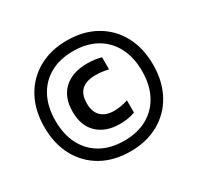

<svg xmlns="http://www.w3.org/2000/svg" viewBox="-160 -941 1177 1143"><g transform="rotate(-30 428.0 -370.0)"><path d="M428 11Q315.5 11 231.5 -36.5Q147.5 -84 101 -169.8Q54.5 -255.5 54.5 -370Q54.5 -484.5 101 -570.2Q147.5 -656 231.5 -703.5Q315.5 -751 428 -751Q540 -751 624.2 -703.5Q708.5 -656 755 -570.2Q801.5 -484.5 801.5 -370Q801.5 -255.5 755 -169.8Q708.5 -84 624.2 -36.5Q540 11 428 11ZM428 -62.5Q520 -62.5 586.8 -100.2Q653.5 -138 689.5 -207Q725.5 -276 725.5 -370Q725.5 -464 689.5 -533Q653.5 -602 586.8 -639.8Q520 -677.5 428 -677.5Q335.5 -677.5 268.8 -639.8Q202 -602 166.2 -533Q130.5 -464 130.5 -370Q130.5 -276 166.2 -207Q202 -138 268.8 -100.2Q335.5 -62.5 428 -62.5ZM454.5 -162Q360 -162 303 -214.8Q246 -267.5 246 -366.5Q246 -464.5 303.8 -518.2Q361.5 -572 464 -572Q516 -572 560 -559.5V-476.5Q537 -481.5 516.2 -484.2Q495.5 -487 472 -487Q344 -487 344 -367.5Q344 -307 375.8 -277Q407.5 -247 463.5 -247Q485 -247 507.5 -250.5Q530 -254 560 -263V-179.5Q516 -162 454.5 -162Z"/></g></svg>

Font: Encode Sans Exp SmBold
Style: Regular
Weight: 600
Width: 7
Designer: Multiple Designers
Foundry: Impallari Type
Version: Version 3.002; ttfautohint (v1.8.3) -l 8 -r 50 -G 200 -x 14 